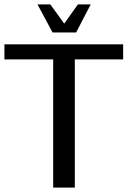

<svg xmlns="http://www.w3.org/2000/svg" viewBox="-33 -850 578 870"><path d="M525 -581H306V0H208V-581H-13V-649H525ZM205 -703 137 -830H195L258 -743L320 -830H378L312 -703Z"/></svg>

Font: Gamestation Display
Style: Regular
Weight: 400
Designer: Jonas Hecksher
Foundry: Jonas Hecksher, Playtypeª, e-types AS
Version: Version 1.003